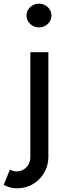

<svg xmlns="http://www.w3.org/2000/svg" viewBox="-70 -784 340 1044"><path d="M74 -700Q74 -726 94 -745Q114 -764 142 -764Q170 -764 190 -745Q210 -726 210 -700Q210 -673 190 -654Q170 -635 142 -635Q114 -635 94 -654Q74 -673 74 -700ZM95 -500H193V70Q192 141 143 190.5Q94 240 20 240Q-12 240 -50 222L-16 138Q1 148 20 148Q52 148 73.5 126Q95 104 95 70Z"/></svg>

Font: Simpel Medium
Style: Regular
Weight: 500
Designer: Janko Jovanovic
Version: Version 1.048;PS 001.048;hotconv 1.0.88;makeotf.lib2.5.64775